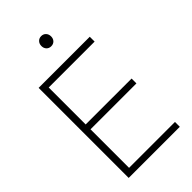

<svg xmlns="http://www.w3.org/2000/svg" viewBox="-272 -994 1078 1078"><g transform="rotate(-45 267.0 -455.0)"><path d="M71.5 0V-715H477.5V-676.5H89.5L113 -709.5V-352.5L80 -383H477.5V-344.5H94.5L113 -378.5V-8L80 -38.5H477.5V0ZM287 -830Q270 -830 259.2 -841.2Q248.5 -852.5 248.5 -870Q248.5 -887.5 259.2 -899Q270 -910.5 287 -910.5Q304 -910.5 314.8 -899Q325.5 -887.5 325.5 -870Q325.5 -852.5 314.8 -841.2Q304 -830 287 -830Z"/></g></svg>

Font: Russolo 10pt ExtraLight
Style: Regular
Weight: 200
Designer: Micah Stupak-Hahn
Version: Version 1.000